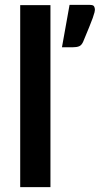

<svg xmlns="http://www.w3.org/2000/svg" viewBox="-20 -764 408 784"><path d="M186 -743V0H62.5V-743ZM347 -744Q361 -744 364.2 -737.8Q367.5 -731.5 367.5 -725.5Q367.5 -721 365.8 -713.2Q364 -705.5 358.8 -690.8Q353.5 -676 344 -652.8Q334.5 -629.5 319.5 -593.5Q313 -579 303 -575Q293 -571 277 -571H233L264 -744Z"/></svg>

Font: LatoLatin
Style: Bold
Weight: 700
Designer: Lukasz Dziedzic with Adam Twardoch and Botio Nikoltchev
Foundry: tyPoland Lukasz Dziedzic
Version: Version 2.015; 2015-08-06; http://www.latofonts.com/